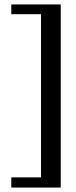

<svg xmlns="http://www.w3.org/2000/svg" viewBox="-20 -723 341 866"><path d="M31 77H165V-659H31V-703H254V123H31Z"/></svg>

Font: Taviraj Medium
Style: Regular
Weight: 500
Designer: Katatrad Team
Foundry: CadsonDemak
Version: Version 1.030